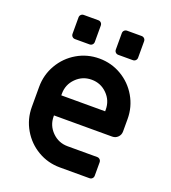

<svg xmlns="http://www.w3.org/2000/svg" viewBox="-139 -869 863 971"><g transform="rotate(20 292.5 -383.0)"><path d="M57 -239V-347Q57 -412 89 -467Q121 -522 175.5 -554Q230 -586 295 -586Q360 -586 414.5 -554Q469 -522 501 -467Q533 -412 533 -347V-280Q533 -262 520.5 -249.5Q508 -237 490 -237H177V-232Q177 -183 211.5 -148.5Q246 -114 295 -114H454Q463 -114 469 -108Q475 -102 475 -93V-21Q475 -12 469 -6Q463 0 454 0H295Q230 0 175.5 -32Q121 -64 89 -119Q57 -174 57 -239ZM413 -345V-354Q413 -403 378.5 -437.5Q344 -472 295 -472Q246 -472 211.5 -437.5Q177 -403 177 -354V-345ZM124 -657V-745Q124 -754 130 -760Q136 -766 145 -766H223Q232 -766 238 -760Q244 -754 244 -745V-657Q244 -648 238 -642Q232 -636 223 -636H145Q136 -636 130 -642Q124 -648 124 -657ZM357 -657V-745Q357 -754 363 -760Q369 -766 378 -766H456Q465 -766 471 -760Q477 -754 477 -745V-657Q477 -648 471 -642Q465 -636 456 -636H378Q369 -636 363 -642Q357 -648 357 -657Z"/></g></svg>

Font: Miriam Libre
Style: Bold
Weight: 700
Designer: Michal Sahar
Foundry: Hagilda
Version: Version 1.001